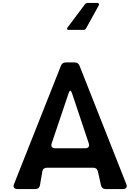

<svg xmlns="http://www.w3.org/2000/svg" viewBox="-20 -1284 954 1304"><path d="M469 -651Q457 -685 446 -651L331 -310Q326 -295 332.5 -286Q339 -277 355 -277H559Q575 -277 581.5 -286Q588 -295 583 -310ZM394 -838Q403 -860 427 -860H487Q511 -860 520 -838L838 -33Q844 -18 837.5 -9Q831 0 815 0H698Q672 0 666 -25L645 -119Q639 -145 613 -145H301Q273 -145 268 -122L251 -24Q246 0 219 0H99Q82 0 75.5 -9Q69 -18 75 -33ZM640 -1264Q648 -1264 651.5 -1259Q655 -1254 650 -1246L565 -1092Q559 -1081 547 -1081H449Q427 -1081 440 -1099L557 -1255Q564 -1264 575 -1264Z"/></svg>

Font: OpenDyslexic 3
Style: Regular
Weight: 400
Designer: Abelardo Gonzalez
Version: Version 1.000;PS 001.001;hotconv 1.0.56